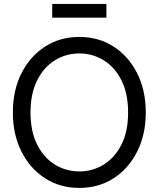

<svg xmlns="http://www.w3.org/2000/svg" viewBox="-20 -923 789 955"><path d="M374.5 11.7Q278.3 11.7 203.6 -36.6Q128.9 -85 86.4 -169.7Q43.9 -254.4 43.9 -363.3Q43.9 -473.1 86.4 -557.9Q128.9 -642.6 203.6 -690.9Q278.3 -739.3 374.5 -739.3Q471.2 -739.3 545.7 -690.9Q620.1 -642.6 662.6 -557.9Q705.1 -473.1 705.1 -363.3Q705.1 -254.4 662.6 -169.7Q620.1 -85 545.7 -36.6Q471.2 11.7 374.5 11.7ZM374.5 -70.3Q440.4 -70.3 495.6 -104.2Q550.8 -138.2 584 -203.6Q617.2 -269 617.2 -363.3Q617.2 -458 584 -523.7Q550.8 -589.4 495.6 -623.3Q440.4 -657.2 374.5 -657.2Q308.6 -657.2 253.4 -623.3Q198.2 -589.4 165 -523.7Q131.8 -458 131.8 -363.3Q131.8 -269 165 -203.6Q198.2 -138.2 253.4 -104.2Q308.6 -70.3 374.5 -70.3ZM509.3 -903.3V-835H239.7V-903.3Z"/></svg>

Font: Inter Display
Style: Regular
Weight: 400
Designer: Rasmus Andersson
Foundry: rsms
Version: Version 4.001;git-9221beed3